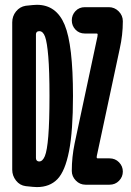

<svg xmlns="http://www.w3.org/2000/svg" viewBox="-20 -760 540 790"><path d="M427.7 -730.5Q451.2 -730.5 468.3 -713.4Q485.4 -696.3 485.4 -672.9V-671.9Q485.4 -616.2 472.7 -559.6L378.9 -121.1Q377.9 -118.2 377.9 -112.3Q377.9 -108.4 382.8 -108.4H430.7Q454.1 -108.4 469.7 -92.3Q485.4 -76.2 485.4 -54.2Q485.4 -32.2 469.7 -16.1Q454.1 0 430.7 0H332Q308.6 0 292 -17.1Q275.4 -34.2 275.4 -56.6V-57.6Q275.4 -113.3 287.1 -169.9L380.9 -609.4Q381.8 -612.3 381.8 -618.2Q381.8 -622.1 377 -622.1H329.1Q305.7 -622.1 290.5 -638.2Q275.4 -654.3 275.4 -676.3Q275.4 -698.2 290.5 -714.4Q305.7 -730.5 329.1 -730.5ZM141.6 -95.7Q155.3 -95.7 164.6 -117.7Q173.8 -139.6 178.7 -199.7Q183.6 -259.8 183.6 -365.2Q183.6 -467.8 178.7 -526.9Q173.8 -585.9 165.5 -608.9Q157.2 -631.8 141.6 -631.8Q137.7 -631.8 135.7 -630.9Q127.9 -627.9 127.9 -618.2V-110.4Q127.9 -99.6 135.7 -96.7Q137.7 -95.7 141.6 -95.7ZM131.8 -740.2Q211.9 -740.2 246.1 -657.7Q280.3 -575.2 280.3 -365.2Q280.3 -221.7 264.2 -138.7Q248 -55.7 216.3 -22.9Q184.6 9.8 131.8 9.8Q120.1 9.8 85.9 5.9Q61.5 2.9 45.9 -17.1Q30.3 -37.1 30.3 -61.5V-668Q30.3 -693.4 45.9 -712.9Q61.5 -732.4 85.9 -736.3Q120.1 -740.2 131.8 -740.2Z"/></svg>

Font: Rounded Mgen+ 1mn bold
Style: Bold
Weight: 700
Designer: [Source Han Sans]
Ryoko NISHIZUKA  (kana & ideographs); Paul D. Hunt (Latin, Greek & Cyrillic); Wenlong ZHANG  (bopomofo
Version: Version 1.059.20150602